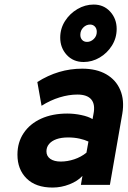

<svg xmlns="http://www.w3.org/2000/svg" viewBox="-20 -832 574 864"><path d="M216.5 12Q141 12 99.8 -28.8Q58.5 -69.5 58.5 -136Q58.5 -191.5 86.5 -233.2Q114.5 -275 165 -298Q215.5 -321 283 -321Q314.5 -321 346.2 -314.2Q378 -307.5 396.5 -296L400.5 -318Q409.5 -362 391 -384.2Q372.5 -406.5 328 -406.5Q290 -406.5 248.2 -393.8Q206.5 -381 167 -356L148 -463Q195.5 -493 245.8 -508Q296 -523 350 -523Q414 -523 458 -497.8Q502 -472.5 521.2 -426.8Q540.5 -381 530.5 -321L474.5 0H344L351 -40.5Q329.5 -17 292.5 -2.5Q255.5 12 216.5 12ZM253.5 -105Q283.5 -105 314.2 -115.2Q345 -125.5 369 -145L378 -195Q361.5 -203 337.8 -208.2Q314 -213.5 286.5 -213.5Q256 -213.5 234.2 -205.8Q212.5 -198 200.8 -184Q189 -170 189 -151Q189 -129.5 206.2 -117.2Q223.5 -105 253.5 -105ZM356.5 -553Q309.5 -553 280.2 -585Q251 -617 251 -662.5Q251 -703.5 272.5 -737.2Q294 -771 328.5 -791.2Q363 -811.5 401.5 -811.5Q447 -811.5 476 -779.5Q505 -747.5 505 -702Q505 -661 483.8 -627Q462.5 -593 428.5 -573Q394.5 -553 356.5 -553ZM372 -643.5Q388.5 -643.5 402 -656.5Q415.5 -669.5 415.5 -689Q415.5 -703.5 407 -712.5Q398.5 -721.5 385.5 -721.5Q368 -721.5 354.8 -708.2Q341.5 -695 341.5 -675Q341.5 -661.5 349.5 -652.5Q357.5 -643.5 372 -643.5Z"/></svg>

Font: Overpass ExtraBold
Style: Italic
Weight: 800
Italic angle: -10°
Designer: Delve Withrington, Dave Bailey, Thomas Jockin
Foundry: Delve Fonts LLC
Version: Version 4.000